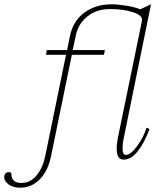

<svg xmlns="http://www.w3.org/2000/svg" viewBox="-126 -730 730 890"><path d="M553 -138 567 -132Q544 -69 513 -29.5Q482 10 447 10Q415 10 415 -41Q415 -64 421 -94L532 -633Q537 -658 492 -673Q447 -688 385 -688Q321 -688 278.5 -653.5Q236 -619 225 -564L211 -498H360L356 -476H207L111 -8Q97 62 58.5 101Q20 140 -32 140Q-68 140 -88.5 123Q-109 106 -106 87Q-103 68 -86 68Q-77 68 -75 71Q-73 74 -73 79Q-73 84 -72 88Q-66 118 -26 118Q15 118 44 82.5Q73 47 84 -8L180 -476H87L91 -498H185L198 -562Q212 -632 264.5 -671Q317 -710 391 -710Q420 -710 460 -703.5Q500 -697 524 -687L574 -710L447 -87Q442 -64 442 -44Q442 -12 457 -12Q480 -12 510.5 -54Q541 -96 553 -138Z"/></svg>

Font: Trirong Thin
Style: Italic
Weight: 250
Italic angle: -12°
Designer: Katatrad Team
Foundry: CadsonDemak
Version: Version 1.001